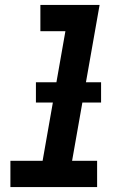

<svg xmlns="http://www.w3.org/2000/svg" viewBox="-20 -755 540 775"><path d="M22 0V-106H152L244 -629H143V-735H382L271 -106H372V0ZM125 -341V-423H388V-341Z"/></svg>

Font: Iosevka SS08
Style: Bold Italic
Weight: 700
Italic angle: -10°
Monospace: yes
Designer: Belleve Invis
Foundry: Belleve Invis
Version: 2.1.0; ttfautohint (v1.8.2)